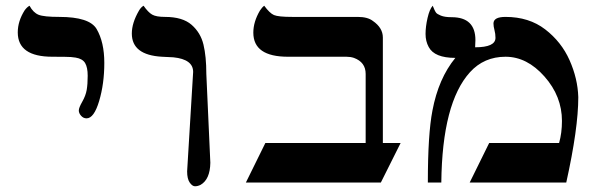

<svg xmlns="http://www.w3.org/2000/svg" viewBox="-20 -637 2106 670"><path d="M163 -439Q42 -439 42 -524Q42 -563 66 -601Q74 -612 83 -617Q96 -593 114.5 -585.5Q133 -578 187 -578Q292 -578 317 -536Q344 -490 344 -417.5Q344 -345 326 -284.5Q308 -224 282 -224Q271 -224 263 -233Q255 -242 255 -251.5Q255 -261 267 -282Q279 -303 282.5 -323Q286 -343 286 -372.5Q286 -402 277 -417Q268 -432 244 -436Q240 -437 227.5 -438Q215 -439 163 -439Z M633 -39 654 -386Q654 -430 585 -437Q566 -438 545 -439Q440 -445 440 -520Q440 -557 465 -600Q472 -612 481 -617Q497 -594 511 -586Q525 -578 556 -578Q617 -578 648.5 -550.5Q680 -523 690 -481.5Q700 -440 700 -379L714 -69Q713 -11 680 8Q670 13 660.5 13Q651 13 642 0Q633 -13 633 -39Z M985 -439Q864 -439 864 -523Q864 -561 887 -600Q894 -611 902 -617Q921 -591 936 -584.5Q951 -578 1000 -578H1228Q1263 -578 1281 -564Q1316 -540 1316 -506V-138H1378L1309 0H838L906 -138H1256V-379Q1256 -420 1215 -435Q1203 -439 1189 -439Z M1702 -555Q1702 -578 1744 -578Q1826 -578 1882.5 -534.5Q1939 -491 1967.5 -427Q1996 -363 1998 -298Q1998 -189 1956 0H1619L1687 -138H1931Q1941 -173 1941 -215Q1941 -301 1880 -370Q1819 -439 1744 -439Q1669 -439 1620 -385Q1523 -278 1520 0H1473Q1473 -169 1489 -251Q1510 -363 1569 -435Q1496 -435 1476 -473Q1465 -493 1465 -518.5Q1465 -544 1472 -574.5Q1479 -605 1490 -617Q1493 -610 1495.5 -604Q1498 -598 1501.5 -593Q1505 -588 1518.5 -582.5Q1532 -577 1556 -577Q1639 -577 1639 -497Q1639 -490 1638 -472Q1709 -472 1709 -505Q1709 -519 1705.5 -532Q1702 -545 1702 -555Z"/></svg>

Font: Cardo
Style: Regular
Weight: 400
Designer: David J. Perry
Foundry: David J. Perry
Version: Version 1.0451